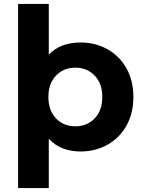

<svg xmlns="http://www.w3.org/2000/svg" viewBox="-20 -762 730 976"><path d="M658 -269Q658 -186 623 -123.5Q588 -61 526.5 -26.5Q465 8 390 8Q287 8 228 -57V194H72V-742H228V-484Q286 -546 390 -546Q465 -546 526.5 -511.5Q588 -477 623 -414.5Q658 -352 658 -269ZM500 -269Q500 -337 461.5 -377.5Q423 -418 363 -418Q303 -418 264.5 -377.5Q226 -337 226 -269Q226 -201 264.5 -160.5Q303 -120 363 -120Q423 -120 461.5 -160.5Q500 -201 500 -269Z"/></svg>

Font: mBank
Style: Bold
Weight: 700
Designer: Julieta Ulanovsky
Foundry: Julieta Ulanovsky
Version: Version 7.200